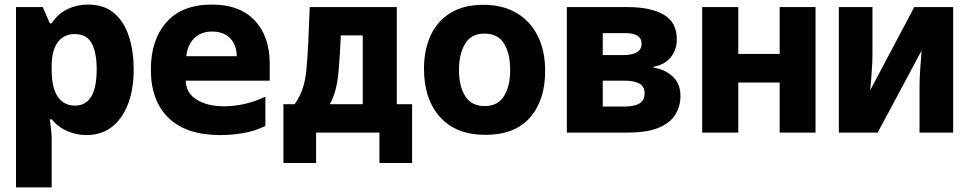

<svg xmlns="http://www.w3.org/2000/svg" viewBox="-20 -580 4240 840"><path d="M50 240V-549H167L198 -478H206Q233 -520 275 -540Q317 -560 364 -560Q437 -560 481 -521Q525 -482 545 -417.5Q565 -353 565 -278Q565 -146 510 -67.5Q455 11 357 11Q316 11 275.5 -6Q235 -23 206 -58H198Q201 -39 203.5 -15Q206 9 206 25V240ZM308 -118Q403 -118 403 -277Q403 -352 380.5 -391.5Q358 -431 307 -431Q259 -431 232.5 -395Q206 -359 206 -291V-276Q206 -195 233 -156.5Q260 -118 308 -118Z M944 11Q795 11 717.5 -64Q640 -139 640 -276Q640 -405 708 -482.5Q776 -560 907 -560Q1029 -560 1094.5 -490.5Q1160 -421 1160 -301V-227H792Q795 -171 842 -143Q889 -115 960 -115Q1052 -115 1141 -157V-29Q1094 -6 1043.5 2.5Q993 11 944 11ZM795 -334H1016Q1015 -384 986.5 -413Q958 -442 908 -442Q859 -442 829.5 -412.5Q800 -383 795 -334Z M1220 133V-124H1269Q1293 -158 1305.5 -197Q1318 -236 1322 -292Q1326 -340 1329 -400Q1332 -460 1335 -549H1716V-124H1783V133H1640V0H1363V133ZM1462 -277Q1458 -226 1448.5 -189.5Q1439 -153 1423 -124H1567V-425H1471Q1469 -382 1467 -346Q1465 -310 1462 -277Z M2104 10Q1975 10 1905 -68Q1835 -146 1835 -279Q1835 -363 1864.5 -426Q1894 -489 1952 -524Q2010 -559 2095 -559Q2178 -559 2238.5 -524Q2299 -489 2332 -424Q2365 -359 2365 -269Q2365 -141 2298.5 -65.5Q2232 10 2104 10ZM2100 -116Q2158 -116 2185 -159.5Q2212 -203 2212 -274Q2212 -346 2185 -389.5Q2158 -433 2100 -433Q2041 -433 2014.5 -388Q1988 -343 1988 -274Q1988 -202 2015.5 -159Q2043 -116 2100 -116Z M2460 0V-549H2727Q2826 -549 2883.5 -516Q2941 -483 2941 -408Q2941 -363 2915 -330Q2889 -297 2839 -288V-284Q2891 -276 2924 -244.5Q2957 -213 2957 -160Q2957 -116 2935 -79.5Q2913 -43 2862.5 -21.5Q2812 0 2727 0ZM2617 -339H2705Q2787 -339 2787 -389Q2787 -435 2717 -435H2617ZM2617 -114H2713Q2754 -114 2777 -127Q2800 -140 2800 -172Q2800 -201 2778 -214Q2756 -227 2712 -227H2617Z M3052 0V-549H3210V-344H3391V-549H3548V0H3391V-219H3210V0Z M3650 0V-549H3797V-346Q3797 -323 3795.5 -293Q3794 -263 3791.5 -234.5Q3789 -206 3787 -185L3980 -549H4150V0H4003V-202Q4003 -240 4006.5 -284.5Q4010 -329 4012 -359L3820 0Z"/></svg>

Font: Noto Sans Mono ExtraBold
Style: Regular
Weight: 800
Designer: Monotype Design Team
Foundry: Monotype Imaging Inc.
Version: Version 2.014